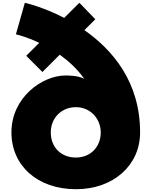

<svg xmlns="http://www.w3.org/2000/svg" viewBox="-20 -1334 1066 1376"><path d="M62 -385C62 -148 247 22 525 22C791 22 984 -148 984 -385C984 -748 786 -977 585 -1118L663 -1196L549 -1314L440 -1206C285 -1286 158 -1314 158 -1314L94 -1088C94 -1088 167 -1072 261 -1027L168 -934L284 -818L408 -942C471 -897 534 -840 584 -769C540 -793 470 -793 449 -793C284 -793 62 -637 62 -385ZM344 -385C344 -491 423 -566 524 -566C620 -566 697 -494 702 -392V-385C702 -280 628 -205 524 -205C416 -205 344 -280 344 -385Z"/></svg>

Font: Poland Can Into
Style: BigWritings
Weight: 700
Foundry: Cannot Into Space Fonts
Version: Version 0.92